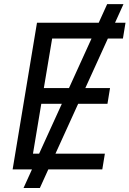

<svg xmlns="http://www.w3.org/2000/svg" viewBox="-20 -840 642 952"><path d="M592.3 -819.6H511.4L469.5 -727.3H163.4L42.6 0H138.5L96.6 92.3H177.6L219.5 0H487.2L500 -78.1H255L367.5 -325.3H512.8L525.6 -403.4H403.1L514.9 -649.1H589.5L602.3 -727.3H550.4ZM143.5 -78.1 184.7 -325.3H286.6L174 -78.1ZM197.4 -403.4 238.6 -649.1H433.9L322.1 -403.4Z"/></svg>

Font: Magic Ui Pro
Style: Italic
Weight: 400
Italic angle: -9.39999°
Designer: Stefan Endress, Andreas Faust
Version: Version 1.000;FEAKit 1.0